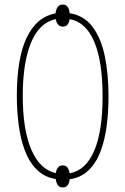

<svg xmlns="http://www.w3.org/2000/svg" viewBox="-20 -780 550 844"><path d="M256 44Q241 44 234 33.5Q227 23 225 7Q175 -1 141.5 -34.5Q108 -68 89 -119Q70 -170 62 -232Q54 -294 54 -359Q54 -524 97.5 -615Q141 -706 224 -721Q226 -738 233.5 -749Q241 -760 256 -760Q270 -760 277.5 -749.5Q285 -739 286 -722Q349 -712 386.5 -662.5Q424 -613 440.5 -534Q457 -455 457 -356Q457 -289 449 -227Q441 -165 422 -114.5Q403 -64 369.5 -31.5Q336 1 286 8Q285 24 277.5 34Q270 44 256 44ZM225 -19Q227 -33 234.5 -43Q242 -53 256 -53Q270 -53 277 -43Q284 -33 286 -18Q357 -31 394 -117Q431 -203 431 -357Q431 -509 394.5 -596Q358 -683 286 -696Q284 -681 277 -672Q270 -663 256 -663Q243 -663 235 -672.5Q227 -682 225 -696Q152 -680 116 -591.5Q80 -503 80 -359Q80 -210 117.5 -122.5Q155 -35 225 -19Z"/></svg>

Font: Noto Sans ExtraCondensed Thin
Style: Regular
Weight: 100
Width: 2
Designer: Monotype Design Team
Foundry: Monotype Imaging Inc.
Version: Version 2.013; ttfautohint (v1.8.4.7-5d5b)